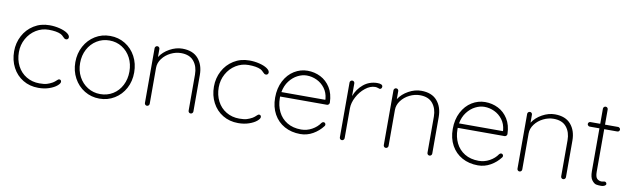

<svg xmlns="http://www.w3.org/2000/svg" viewBox="-42 -1112 5194 1584"><g transform="rotate(10 2555.5 -320.0)"><path d="M473 -444Q473 -436 467.5 -430Q462 -424 454 -424Q445 -424 440.5 -427Q436 -430 428 -438Q415 -453 401 -460Q365 -477 299 -477Q242 -477 193.5 -447Q145 -417 116.5 -365.5Q88 -314 88 -253Q88 -189 114.5 -137.5Q141 -86 189.5 -57Q238 -28 299 -28Q339 -28 362 -35Q385 -42 408 -55Q424 -65 436 -77Q441 -82 446 -85.5Q451 -89 456 -89Q464 -89 468.5 -84Q473 -79 473 -71Q473 -57 450 -37.5Q427 -18 386.5 -4Q346 10 296 10Q224 10 167.5 -24Q111 -58 79.5 -118Q48 -178 48 -253Q48 -323 79.5 -383Q111 -443 168.5 -479Q226 -515 300 -515Q343 -515 383.5 -505Q424 -495 448.5 -478.5Q473 -462 473 -444Z M808 10Q739 10 682.5 -24.5Q626 -59 593.5 -119Q561 -179 561 -252Q561 -326 593.5 -386Q626 -446 682 -480.5Q738 -515 808 -515Q877 -515 933.5 -480.5Q990 -446 1022 -386Q1054 -326 1054 -252Q1054 -178 1022 -118.5Q990 -59 933.5 -24.5Q877 10 808 10ZM808 -477Q750 -477 702.5 -447.5Q655 -418 628 -367Q601 -316 601 -252Q601 -189 628 -138Q655 -87 702.5 -57.5Q750 -28 808 -28Q867 -28 914 -57Q961 -86 987.5 -137.5Q1014 -189 1014 -252Q1014 -316 987.5 -367Q961 -418 914 -447.5Q867 -477 808 -477Z M1591 -326V-20Q1591 -12 1585 -6Q1579 0 1571 0Q1562 0 1556.5 -6Q1551 -12 1551 -20V-322Q1551 -390 1515.5 -433.5Q1480 -477 1408 -477Q1364 -477 1321.5 -456Q1279 -435 1252 -399Q1225 -363 1225 -322V-20Q1225 -12 1219 -6Q1213 0 1205 0Q1196 0 1190.5 -6Q1185 -12 1185 -20V-479Q1185 -487 1191 -493Q1197 -499 1205 -499Q1214 -499 1219.5 -493Q1225 -487 1225 -479V-412Q1254 -457 1306.5 -486Q1359 -515 1412 -515Q1501 -515 1546 -462.5Q1591 -410 1591 -326Z M2147 -444Q2147 -436 2141.5 -430Q2136 -424 2128 -424Q2119 -424 2114.5 -427Q2110 -430 2102 -438Q2089 -453 2075 -460Q2039 -477 1973 -477Q1916 -477 1867.5 -447Q1819 -417 1790.5 -365.5Q1762 -314 1762 -253Q1762 -189 1788.5 -137.5Q1815 -86 1863.5 -57Q1912 -28 1973 -28Q2013 -28 2036 -35Q2059 -42 2082 -55Q2098 -65 2110 -77Q2115 -82 2120 -85.5Q2125 -89 2130 -89Q2138 -89 2142.5 -84Q2147 -79 2147 -71Q2147 -57 2124 -37.5Q2101 -18 2060.5 -4Q2020 10 1970 10Q1898 10 1841.5 -24Q1785 -58 1753.5 -118Q1722 -178 1722 -253Q1722 -323 1753.5 -383Q1785 -443 1842.5 -479Q1900 -515 1974 -515Q2017 -515 2057.5 -505Q2098 -495 2122.5 -478.5Q2147 -462 2147 -444Z M2682 -102Q2682 -95 2678 -90Q2645 -46 2596 -18Q2547 10 2491 10Q2416 10 2358 -22Q2300 -54 2267.5 -113Q2235 -172 2235 -250Q2235 -330 2266.5 -390.5Q2298 -451 2350 -483Q2402 -515 2461 -515Q2520 -515 2570.5 -489.5Q2621 -464 2653 -413Q2685 -362 2687 -287Q2687 -279 2681 -272.5Q2675 -266 2667 -266H2274V-253Q2274 -191 2299 -139.5Q2324 -88 2373 -58Q2422 -28 2491 -28Q2539 -28 2581.5 -51.5Q2624 -75 2648 -111Q2655 -120 2665 -120Q2672 -120 2677 -114.5Q2682 -109 2682 -102ZM2278 -304H2646V-313Q2641 -364 2613.5 -400.5Q2586 -437 2545.5 -456Q2505 -475 2461 -475Q2424 -475 2385.5 -455.5Q2347 -436 2317.5 -397.5Q2288 -359 2278 -304Z M3090 -492Q3090 -483 3085 -477Q3080 -471 3072 -471Q3069 -471 3057.5 -475.5Q3046 -480 3033 -480Q2992 -480 2951 -447.5Q2910 -415 2884 -365.5Q2858 -316 2858 -270V-20Q2858 -12 2852 -6Q2846 0 2838 0Q2829 0 2823.5 -6Q2818 -12 2818 -20V-479Q2818 -487 2824 -493Q2830 -499 2838 -499Q2847 -499 2852.5 -493Q2858 -487 2858 -479V-373Q2881 -434 2929.5 -474Q2978 -514 3044 -515Q3090 -515 3090 -492Z M3592 -326V-20Q3592 -12 3586 -6Q3580 0 3572 0Q3563 0 3557.5 -6Q3552 -12 3552 -20V-322Q3552 -390 3516.5 -433.5Q3481 -477 3409 -477Q3365 -477 3322.5 -456Q3280 -435 3253 -399Q3226 -363 3226 -322V-20Q3226 -12 3220 -6Q3214 0 3206 0Q3197 0 3191.5 -6Q3186 -12 3186 -20V-479Q3186 -487 3192 -493Q3198 -499 3206 -499Q3215 -499 3220.5 -493Q3226 -487 3226 -479V-412Q3255 -457 3307.5 -486Q3360 -515 3413 -515Q3502 -515 3547 -462.5Q3592 -410 3592 -326Z M4170 -102Q4170 -95 4166 -90Q4133 -46 4084 -18Q4035 10 3979 10Q3904 10 3846 -22Q3788 -54 3755.5 -113Q3723 -172 3723 -250Q3723 -330 3754.5 -390.5Q3786 -451 3838 -483Q3890 -515 3949 -515Q4008 -515 4058.5 -489.5Q4109 -464 4141 -413Q4173 -362 4175 -287Q4175 -279 4169 -272.5Q4163 -266 4155 -266H3762V-253Q3762 -191 3787 -139.5Q3812 -88 3861 -58Q3910 -28 3979 -28Q4027 -28 4069.5 -51.5Q4112 -75 4136 -111Q4143 -120 4153 -120Q4160 -120 4165 -114.5Q4170 -109 4170 -102ZM3766 -304H4134V-313Q4129 -364 4101.5 -400.5Q4074 -437 4033.5 -456Q3993 -475 3949 -475Q3912 -475 3873.5 -455.5Q3835 -436 3805.5 -397.5Q3776 -359 3766 -304Z M4712 -326V-20Q4712 -12 4706 -6Q4700 0 4692 0Q4683 0 4677.5 -6Q4672 -12 4672 -20V-322Q4672 -390 4636.5 -433.5Q4601 -477 4529 -477Q4485 -477 4442.5 -456Q4400 -435 4373 -399Q4346 -363 4346 -322V-20Q4346 -12 4340 -6Q4334 0 4326 0Q4317 0 4311.5 -6Q4306 -12 4306 -20V-479Q4306 -487 4312 -493Q4318 -499 4326 -499Q4335 -499 4340.5 -493Q4346 -487 4346 -479V-412Q4375 -457 4427.5 -486Q4480 -515 4533 -515Q4622 -515 4667 -462.5Q4712 -410 4712 -326Z M5083 -484Q5083 -476 5077.5 -470.5Q5072 -465 5064 -465H4954V-109Q4954 -65 4969.5 -50.5Q4985 -36 5009 -36Q5013 -36 5020.5 -38Q5028 -40 5033 -40Q5040 -40 5045 -34.5Q5050 -29 5050 -22Q5050 -13 5038 -6.5Q5026 0 5010 0Q4985 0 4968 -3.5Q4951 -7 4932.5 -30.5Q4914 -54 4914 -107V-465H4832Q4825 -465 4819 -471Q4813 -477 4813 -484Q4813 -492 4818.5 -497.5Q4824 -503 4832 -503H4914V-630Q4914 -638 4920 -644Q4926 -650 4934 -650Q4943 -650 4948.5 -644Q4954 -638 4954 -630V-503H5064Q5071 -503 5077 -497Q5083 -491 5083 -484Z"/></g></svg>

Font: Quicksand Light
Style: Regular
Weight: 300
Designer: Andrew Paglinawan
Foundry: Andrew Paglinawan
Version: Version 3.000